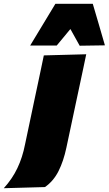

<svg xmlns="http://www.w3.org/2000/svg" viewBox="-138 -794 573 1012"><path d="M-118 198Q-73.5 149 -46.5 92.5Q-19.5 36 -6 -33L32 -213L42.5 -263Q54.5 -318.5 63 -359.2Q71.5 -400 78.8 -434Q86 -468 93 -502L316.5 -508Q309 -472.5 301.8 -437.8Q294.5 -403 285.5 -361.2Q276.5 -319.5 264.5 -263Q251.5 -201 238.5 -140.5Q225.5 -80 212 -16Q197 55 170.5 107.8Q144 160.5 99 192ZM21 -554Q55 -610 88 -664.8Q121 -719.5 154 -774H351Q367 -720 383.2 -664.5Q399.5 -609 415 -555L282 -553Q270 -574.5 257.8 -596.5Q245.5 -618.5 233 -641Q214.5 -618.5 196.5 -596.8Q178.5 -575 161 -554Z"/></svg>

Font: Commissioner Black
Style: Italic
Weight: 900
Italic angle: -12°
Designer: Kostas Bartsokas
Foundry: Kostas Bartsokas
Version: Version 1.000; ttfautohint (v1.8.3)